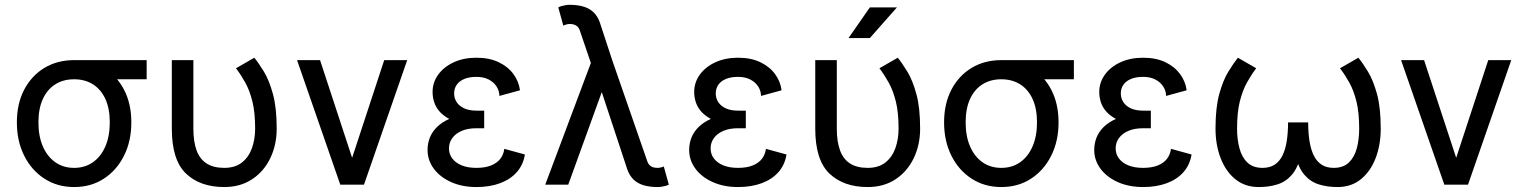

<svg xmlns="http://www.w3.org/2000/svg" viewBox="-20 -753 6217 783"><path d="M578.1 -507.8H282.2V-429.7H578.1ZM136.7 -253.9Q136.7 -310.1 154.8 -349.4Q172.9 -388.7 205.6 -409.2Q238.3 -429.7 282.2 -429.7Q326.2 -429.7 358.9 -409.2Q391.6 -388.7 409.7 -349.4Q427.7 -310.1 427.7 -253.9Q427.7 -197.8 409.7 -156Q391.6 -114.3 358.9 -91.3Q326.2 -68.4 282.2 -68.4Q238.3 -68.4 205.6 -91.3Q172.9 -114.3 154.8 -156Q136.7 -197.8 136.7 -253.9ZM48.8 -253.9Q48.8 -177.7 78.6 -118.2Q108.4 -58.6 161.1 -24.4Q213.9 9.8 282.2 9.8Q351.1 9.8 403.6 -24.4Q456.1 -58.6 485.8 -118.2Q515.6 -177.7 515.6 -253.9Q515.6 -330.1 485.8 -387.2Q456.1 -444.3 403.6 -476.1Q351.1 -507.8 282.2 -507.8Q213.9 -507.8 161.1 -476.1Q108.4 -444.3 78.6 -387.2Q48.8 -330.1 48.8 -253.9Z M768.6 -507.8H680.7V-228.5Q680.7 -100.6 738.3 -45.4Q795.9 9.8 894.5 9.8Q960.4 9.8 1008.5 -22.2Q1056.6 -54.2 1082.5 -108.4Q1108.4 -162.6 1108.4 -228.5Q1108.4 -314 1093 -369.9Q1077.6 -425.8 1056.4 -460.7Q1035.2 -495.6 1017.1 -517.6L942.4 -474.6Q962.4 -448.2 980.2 -416.3Q998 -384.3 1009.3 -339.4Q1020.5 -294.4 1020.5 -228.5Q1020.5 -185.1 1007.3 -148.4Q994.1 -111.8 966.3 -90.1Q938.5 -68.4 894.5 -68.4Q850.6 -68.4 822.8 -86.2Q794.9 -104 781.7 -139.6Q768.6 -175.3 768.6 -228.5Z M1416 -109.4 1285.2 -507.8H1191.4L1367.7 0H1464.4L1640.6 -507.8H1546.9Z M1922.9 -301.8Q1940.4 -301.8 1947.5 -301.8Q1954.6 -301.8 1954.6 -301.8V-230Q1954.6 -230 1947.8 -230Q1940.9 -230 1922.9 -230Q1887.7 -230 1862.8 -219.2Q1837.9 -208.5 1824.5 -189.9Q1811 -171.4 1811 -147.9Q1811 -124.5 1824.5 -106.7Q1837.9 -88.9 1862.8 -78.6Q1887.7 -68.4 1922.9 -68.4Q1958 -68.4 1982.4 -78.1Q2006.8 -87.9 2020.3 -105.2Q2033.7 -122.6 2036.6 -146L2120.6 -123Q2113.8 -80.6 2087.6 -51Q2061.5 -21.5 2019.5 -5.9Q1977.5 9.8 1922.9 9.8Q1864.7 9.8 1819.6 -10.5Q1774.4 -30.8 1749 -65.2Q1723.6 -99.6 1723.6 -141.6Q1723.6 -168 1732.9 -191.7Q1742.2 -215.3 1762 -234.9Q1781.7 -254.4 1812 -268.1Q1788.1 -280.8 1772.9 -297.9Q1757.8 -314.9 1751 -335.4Q1744.1 -356 1744.1 -377.9Q1744.1 -416.5 1766.8 -448.2Q1789.6 -480 1830.1 -498.8Q1870.6 -517.6 1922.9 -517.6Q1975.6 -517.6 2013.4 -499.5Q2051.3 -481.4 2073.5 -451.4Q2095.7 -421.4 2100.6 -384.8L2016.6 -361.8Q2016.6 -381.8 2005.4 -399.7Q1994.1 -417.5 1973.4 -428.5Q1952.6 -439.5 1922.9 -439.5Q1893.6 -439.5 1873.3 -430.9Q1853 -422.4 1842.5 -407.2Q1832 -392.1 1832 -372.1Q1832 -352.1 1842.5 -336.2Q1853 -320.3 1873.3 -311Q1893.6 -301.8 1922.9 -301.8Z M2476.6 -507.8 2620.6 -92.8Q2623.5 -85 2629.2 -79.3Q2634.8 -73.7 2642.8 -71Q2650.9 -68.4 2661.6 -68.4Q2667.5 -68.4 2675 -70.1Q2682.6 -71.8 2687 -74.2L2707.5 0Q2702.1 2.9 2694.3 5.1Q2686.5 7.3 2678 8.5Q2669.4 9.8 2661.6 9.8Q2629.9 9.8 2605.5 2.7Q2581.1 -4.4 2564.5 -20Q2547.9 -35.6 2538.6 -61L2434.1 -377.4L2297.4 0H2203.6L2389.6 -496.1L2343.8 -630.9Q2340.8 -639.2 2335.2 -644.5Q2329.6 -649.9 2321.5 -652.6Q2313.5 -655.3 2302.7 -655.3Q2296.9 -655.3 2289.3 -653.1Q2281.7 -650.9 2277.3 -648.4L2256.8 -722.7Q2262.2 -726.1 2270 -728.3Q2277.8 -730.5 2286.4 -731.9Q2294.9 -733.4 2302.7 -733.4Q2334.5 -733.4 2358.9 -726.3Q2383.3 -719.2 2399.9 -703.6Q2416.5 -688 2425.8 -662.6Z M2989.7 -301.8Q3007.3 -301.8 3014.4 -301.8Q3021.5 -301.8 3021.5 -301.8V-230Q3021.5 -230 3014.6 -230Q3007.8 -230 2989.7 -230Q2954.6 -230 2929.7 -219.2Q2904.8 -208.5 2891.4 -189.9Q2877.9 -171.4 2877.9 -147.9Q2877.9 -124.5 2891.4 -106.7Q2904.8 -88.9 2929.7 -78.6Q2954.6 -68.4 2989.7 -68.4Q3024.9 -68.4 3049.3 -78.1Q3073.7 -87.9 3087.2 -105.2Q3100.6 -122.6 3103.5 -146L3187.5 -123Q3180.7 -80.6 3154.5 -51Q3128.4 -21.5 3086.4 -5.9Q3044.4 9.8 2989.7 9.8Q2931.6 9.8 2886.5 -10.5Q2841.3 -30.8 2815.9 -65.2Q2790.5 -99.6 2790.5 -141.6Q2790.5 -168 2799.8 -191.7Q2809.1 -215.3 2828.9 -234.9Q2848.6 -254.4 2878.9 -268.1Q2855 -280.8 2839.8 -297.9Q2824.7 -314.9 2817.9 -335.4Q2811 -356 2811 -377.9Q2811 -416.5 2833.7 -448.2Q2856.4 -480 2897 -498.8Q2937.5 -517.6 2989.7 -517.6Q3042.5 -517.6 3080.3 -499.5Q3118.2 -481.4 3140.4 -451.4Q3162.6 -421.4 3167.5 -384.8L3083.5 -361.8Q3083.5 -381.8 3072.3 -399.7Q3061 -417.5 3040.3 -428.5Q3019.5 -439.5 2989.7 -439.5Q2960.4 -439.5 2940.2 -430.9Q2919.9 -422.4 2909.4 -407.2Q2898.9 -392.1 2898.9 -372.1Q2898.9 -352.1 2909.4 -336.2Q2919.9 -320.3 2940.2 -311Q2960.4 -301.8 2989.7 -301.8Z M3392.6 -507.8H3304.7V-228.5Q3304.7 -100.6 3362.3 -45.4Q3419.9 9.8 3518.6 9.8Q3584.5 9.8 3632.6 -22.2Q3680.7 -54.2 3706.5 -108.4Q3732.4 -162.6 3732.4 -228.5Q3732.4 -314 3717 -369.9Q3701.7 -425.8 3680.4 -460.7Q3659.2 -495.6 3641.1 -517.6L3566.4 -474.6Q3586.4 -448.2 3604.2 -416.3Q3622.1 -384.3 3633.3 -339.4Q3644.5 -294.4 3644.5 -228.5Q3644.5 -185.1 3631.3 -148.4Q3618.2 -111.8 3590.3 -90.1Q3562.5 -68.4 3518.6 -68.4Q3474.6 -68.4 3446.8 -86.2Q3418.9 -104 3405.8 -139.6Q3392.6 -175.3 3392.6 -228.5ZM3527.3 -597.7H3440.4L3527.3 -722.7H3637.7Z M4359.4 -507.8H4063.5V-429.7H4359.4ZM3918 -253.9Q3918 -310.1 3936 -349.4Q3954.1 -388.7 3986.8 -409.2Q4019.5 -429.7 4063.5 -429.7Q4107.4 -429.7 4140.1 -409.2Q4172.9 -388.7 4190.9 -349.4Q4209 -310.1 4209 -253.9Q4209 -197.8 4190.9 -156Q4172.9 -114.3 4140.1 -91.3Q4107.4 -68.4 4063.5 -68.4Q4019.5 -68.4 3986.8 -91.3Q3954.1 -114.3 3936 -156Q3918 -197.8 3918 -253.9ZM3830.1 -253.9Q3830.1 -177.7 3859.9 -118.2Q3889.6 -58.6 3942.4 -24.4Q3995.1 9.8 4063.5 9.8Q4132.3 9.8 4184.8 -24.4Q4237.3 -58.6 4267.1 -118.2Q4296.9 -177.7 4296.9 -253.9Q4296.9 -330.1 4267.1 -387.2Q4237.3 -444.3 4184.8 -476.1Q4132.3 -507.8 4063.5 -507.8Q3995.1 -507.8 3942.4 -476.1Q3889.6 -444.3 3859.9 -387.2Q3830.1 -330.1 3830.1 -253.9Z M4641.6 -301.8Q4659.2 -301.8 4666.3 -301.8Q4673.3 -301.8 4673.3 -301.8V-230Q4673.3 -230 4666.5 -230Q4659.7 -230 4641.6 -230Q4606.4 -230 4581.5 -219.2Q4556.6 -208.5 4543.2 -189.9Q4529.8 -171.4 4529.8 -147.9Q4529.8 -124.5 4543.2 -106.7Q4556.6 -88.9 4581.5 -78.6Q4606.4 -68.4 4641.6 -68.4Q4676.8 -68.4 4701.2 -78.1Q4725.6 -87.9 4739 -105.2Q4752.4 -122.6 4755.4 -146L4839.4 -123Q4832.5 -80.6 4806.4 -51Q4780.3 -21.5 4738.3 -5.9Q4696.3 9.8 4641.6 9.8Q4583.5 9.8 4538.3 -10.5Q4493.2 -30.8 4467.8 -65.2Q4442.4 -99.6 4442.4 -141.6Q4442.4 -168 4451.7 -191.7Q4460.9 -215.3 4480.7 -234.9Q4500.5 -254.4 4530.8 -268.1Q4506.8 -280.8 4491.7 -297.9Q4476.6 -314.9 4469.7 -335.4Q4462.9 -356 4462.9 -377.9Q4462.9 -416.5 4485.6 -448.2Q4508.3 -480 4548.8 -498.8Q4589.4 -517.6 4641.6 -517.6Q4694.3 -517.6 4732.2 -499.5Q4770 -481.4 4792.2 -451.4Q4814.5 -421.4 4819.3 -384.8L4735.4 -361.8Q4735.4 -381.8 4724.1 -399.7Q4712.9 -417.5 4692.1 -428.5Q4671.4 -439.5 4641.6 -439.5Q4612.3 -439.5 4592 -430.9Q4571.8 -422.4 4561.3 -407.2Q4550.8 -392.1 4550.8 -372.1Q4550.8 -352.1 4561.3 -336.2Q4571.8 -320.3 4592 -311Q4612.3 -301.8 4641.6 -301.8Z M4937 -228.5Q4937 -314 4952.4 -369.9Q4967.8 -425.8 4989.3 -460.7Q5010.7 -495.6 5028.3 -517.6L5103 -474.6Q5083 -448.2 5065.2 -416.3Q5047.4 -384.3 5036.1 -339.4Q5024.9 -294.4 5024.9 -228.5Q5024.9 -184.6 5034.7 -148.2Q5044.4 -111.8 5067.1 -90.1Q5089.8 -68.4 5128.9 -68.4Q5158.2 -68.4 5178.2 -81.5Q5198.2 -94.7 5210.2 -119.1Q5222.2 -143.6 5227.5 -177.7Q5232.9 -211.9 5232.9 -253.9H5298.3Q5298.3 -171.4 5285.4 -119.6Q5272.5 -67.9 5248 -39.8Q5223.6 -11.7 5189.5 -1Q5155.3 9.8 5113.3 9.8Q5057.1 9.8 5017.8 -22.2Q4978.5 -54.2 4957.8 -108.4Q4937 -162.6 4937 -228.5ZM5610.8 -228.5Q5610.8 -162.6 5590.1 -108.4Q5569.3 -54.2 5530 -22.2Q5490.7 9.8 5434.6 9.8Q5392.6 9.8 5358.4 -1Q5324.2 -11.7 5299.8 -39.8Q5275.4 -67.9 5262.5 -119.6Q5249.5 -171.4 5249.5 -253.9H5314.9Q5314.9 -211.9 5320.3 -177.7Q5325.7 -143.6 5337.6 -119.1Q5349.6 -94.7 5369.6 -81.5Q5389.6 -68.4 5418.9 -68.4Q5458 -68.4 5480.7 -90.1Q5503.4 -111.8 5513.2 -148.2Q5522.9 -184.6 5522.9 -228.5Q5522.9 -294.4 5511.7 -339.4Q5500.5 -384.3 5482.7 -416.3Q5464.8 -448.2 5444.8 -474.6L5519.5 -517.6Q5537.6 -495.6 5558.8 -460.7Q5580.1 -425.8 5595.5 -369.9Q5610.8 -314 5610.8 -228.5Z M5918.5 -109.4 5787.6 -507.8H5693.8L5870.1 0H5966.8L6143.1 -507.8H6049.3Z"/></svg>

Font: Giphurs
Style: Regular
Weight: 400
Version: Version 2.010